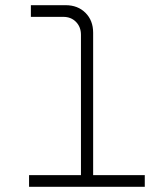

<svg xmlns="http://www.w3.org/2000/svg" viewBox="-20 -720 640 740"><path d="M292 -19V-586Q292 -616 273 -635.5Q254 -655 224 -655H99V-700H233Q280 -700 309.5 -670.5Q339 -641 339 -594V-19ZM92 0V-45H538V0Z"/></svg>

Font: SUSE ExtraLight
Style: Regular
Weight: 250
Designer: Rene Bieder
Foundry: SUSE
Version: Version 1.000